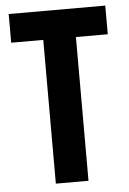

<svg xmlns="http://www.w3.org/2000/svg" viewBox="-52 -753 533 792"><g transform="rotate(-5 214.5 -357.0)"><path d="M282.2 0H147V-595.2H14.2V-713.9H414.1V-595.2H282.2Z"/></g></svg>

Font: Open Sans Condensed
Style: Bold
Weight: 700
Width: 3
Designer: Monotype Design Team
Foundry: Monotype Imaging Inc.
Version: Version 3.003; ttfautohint (v1.8.4)